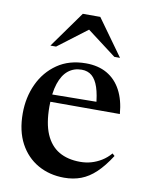

<svg xmlns="http://www.w3.org/2000/svg" viewBox="-83 -778 656 850"><g transform="rotate(10 245.5 -353.5)"><path d="M272.5 -504.5Q327.5 -504.5 367.2 -481.8Q407 -459 430.2 -415.5Q453.5 -372 458.5 -309.5H130.5V-342.5L399 -345.5L349 -323.5Q345 -376 334 -409Q323 -442 304.5 -457.8Q286 -473.5 258.5 -473.5Q223.5 -473.5 198.2 -453.2Q173 -433 159.2 -391.8Q145.5 -350.5 145.5 -288.5Q145.5 -212.5 166.2 -164.5Q187 -116.5 226.2 -93.5Q265.5 -70.5 321.5 -70.5Q347.5 -70.5 371.2 -77.2Q395 -84 417 -97.5Q439 -111 457 -132L467.5 -122.5Q436.5 -74 405.2 -44.5Q374 -15 339.5 -2Q305 11 264 11Q198 11 146 -18.5Q94 -48 64.2 -103.5Q34.5 -159 34.5 -238Q34.5 -310 62.5 -370.5Q90.5 -431 143.8 -467.8Q197 -504.5 272.5 -504.5ZM103 -554.5 220 -718H298.5L416 -554.5H390.5L240 -668.5H279L128.5 -554.5Z"/></g></svg>

Font: Newsreader 60pt Medium
Style: Regular
Weight: 500
Designer: Hugues Gentile
Foundry: Production Type
Version: Version 1.003